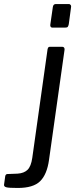

<svg xmlns="http://www.w3.org/2000/svg" viewBox="-123 -762 382 952"><path d="M120 31Q110 103 76 136.5Q42 170 -35 170Q-80 170 -92 166.5Q-104 163 -103 154L-97 111Q-96 107 -94 104.5Q-92 102 -88 101L-36 99Q-4 97 13.5 80Q31 63 37 21L113 -519Q115 -525 117 -527.5Q119 -530 125 -530H186Q192 -530 195 -525.5Q198 -521 197 -515L120 31ZM218 -642Q216 -633 213 -629Q210 -625 199 -625H138Q130 -625 127.5 -630.5Q125 -636 127 -644L139 -727Q141 -742 154 -742H219Q224 -742 227.5 -737Q231 -732 229 -724Z"/></svg>

Font: Libre Franklin
Style: Italic
Weight: 400
Italic angle: -8°
Designer: Pablo Impallari, Rodrigo Fuenzalida, Nhung Nguyen
Foundry: Impallari Type
Version: Version 3.000